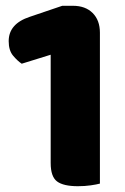

<svg xmlns="http://www.w3.org/2000/svg" viewBox="-20 -635 433 663"><path d="M55 -415Q40 -425 25 -443Q10 -461 10 -493Q10 -553 83 -577L195 -615H232Q275 -615 300 -590Q325 -565 325 -522V-1Q314 2 293.5 5Q273 8 249 8Q199 8 177 -8.5Q155 -25 155 -72V-446Z"/></svg>

Font: Baloo Da 2 ExtraBold
Style: Regular
Weight: 800
Designer: Noopur Datye, Sulekha Rajkumar and Ek Type
Foundry: Ek Type
Version: Version 1.640;hotconv 1.0.111;makeotfexe 2.5.65597; ttfautoh